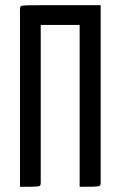

<svg xmlns="http://www.w3.org/2000/svg" viewBox="-20 -720 464 740"><path d="M137 -16Q137 -7 133.5 -4Q130 -1 110 -0.5Q90 0 57 0V-684Q57 -693 60.5 -696Q64 -699 84 -699.5Q104 -700 137 -700H368V-16Q368 -7 364 -4Q360 -1 340.5 -0.5Q321 0 287 0V-624H137Z"/></svg>

Font: Yanone Kaffeesatz
Style: Regular
Weight: 400
Designer: Yanone (Cyrillic: Daniel Pouzeot & Huerta Tipografica)
Foundry: Yanone
Version: Version 1.100;PS 001.100;hotconv 1.0.70;makeotf.lib2.5.58329